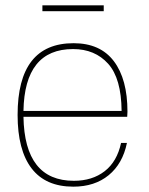

<svg xmlns="http://www.w3.org/2000/svg" viewBox="-20 -686 558 720"><path d="M256 -524Q356 -524 407 -456.5Q458 -389 458 -267Q458 -259 457 -248H68Q72 -8 257 -8Q326 -8 372.5 -44Q419 -80 434 -150H456Q440 -72 387.5 -29Q335 14 255 14Q151 14 98.5 -54.5Q46 -123 46 -255Q46 -524 256 -524ZM68 -270H436Q435 -392 385.5 -447Q336 -502 254 -502Q72 -502 68 -270ZM139 -644V-666H369V-644Z"/></svg>

Font: Nacelle Thin
Style: Regular
Weight: 100
Designer: Sora Sagano
Foundry: Sora Sagano
Version: Version 1.000;FEAKit 1.0